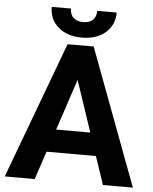

<svg xmlns="http://www.w3.org/2000/svg" viewBox="-59 -945 792 995"><g transform="rotate(5 336.5 -448.0)"><path d="M406.2 -896.5C406.2 -855.5 380.9 -832 338.4 -832C295.4 -832 269.5 -855.5 269.5 -896.5H169.4C169.4 -852.5 185.1 -817.4 216.3 -791C247.1 -764.6 288.1 -751.5 338.4 -751.5C388.7 -751.5 429.7 -764.6 460.9 -791.5C491.7 -818.4 507.3 -853 507.3 -896.5ZM514.2 0H669.9L403.8 -710.9H268.1L3.4 0H159.2L208 -146.5H464.8ZM335.9 -531.2 425.3 -265.1H247.6Z"/></g></svg>

Font: Roboto
Style: Bold
Weight: 700
Designer: Google
Version: Version 2.137; 2017